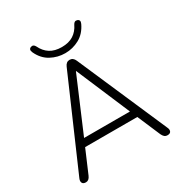

<svg xmlns="http://www.w3.org/2000/svg" viewBox="-206 -1051 1135 1204"><g transform="rotate(-30 361.0 -449.0)"><path d="M67 6Q47 6 41 -6.5Q35 -19 43 -37L324 -683Q336 -711 361 -711Q386 -711 398 -683L679 -37Q688 -19 682.5 -6.5Q677 6 658 6Q644 6 635.5 -1.5Q627 -9 621 -22L550 -188H172L101 -22Q89 6 67 6ZM360 -629 195 -241H527L362 -629ZM360 -760Q305 -760 257 -786Q209 -812 183 -868Q171 -894 192 -902Q212 -909 223 -887Q242 -847 275.5 -825.5Q309 -804 360 -804Q411 -804 444.5 -825.5Q478 -847 497 -887Q508 -909 528 -902Q549 -894 537 -869Q510 -812 462 -786Q414 -760 360 -760Z"/></g></svg>

Font: Nunito Light
Style: Regular
Weight: 300
Designer: Vernon Adams
Foundry: Vernon Adams
Version: Version 3.601; ttfautohint (v1.8.2.53-6de2)